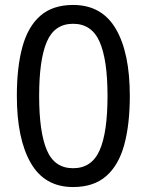

<svg xmlns="http://www.w3.org/2000/svg" viewBox="-20 -745 591 775"><path d="M275 10Q160 10 104 -87.5Q48 -185 48 -358Q48 -474 70.5 -556Q93 -638 143 -681.5Q193 -725 275 -725Q391 -725 447.5 -628.5Q504 -532 504 -358Q504 -243 481.5 -160.5Q459 -78 408.5 -34Q358 10 275 10ZM275 -66Q350 -66 382 -138Q414 -210 414 -358Q414 -504 382 -576.5Q350 -649 275 -649Q200 -649 169 -576.5Q138 -504 138 -358Q138 -212 169 -139Q200 -66 275 -66Z"/></svg>

Font: lbangla15
Style: Book
Weight: 400
Designer: Jelle Bosma - Monotype Design Team
Foundry: Monotype Imaging Inc.
Version: Version 2.003